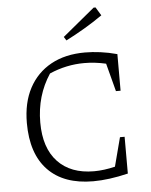

<svg xmlns="http://www.w3.org/2000/svg" viewBox="-59 -932 779 988"><g transform="rotate(-5 330.5 -438.0)"><path d="M383 7Q231 7 149.5 -77.5Q68 -162 68 -321Q68 -426 108 -501Q148 -576 221.5 -616.5Q295 -657 397 -657Q435 -657 477 -651.5Q519 -646 563 -634V-445H539L501 -590Q444 -603 389 -603Q296 -603 209 -565Q137 -456 137 -318Q137 -186 204 -115Q271 -44 391 -44Q442 -44 500 -58L539 -207H563V-17Q463 7 383 7ZM308 -727 296 -746 462 -883H472L498 -840Q452 -808 404.5 -780Q357 -752 308 -727Z"/></g></svg>

Font: Piazzolla Light
Style: Regular
Weight: 300
Designer: Juan Pablo del Peral
Foundry: Huerta Tipografica
Version: Version 1.330